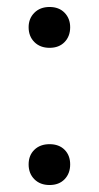

<svg xmlns="http://www.w3.org/2000/svg" viewBox="-20 -520 284 550"><path d="M62 -442Q62 -467 78.5 -483.5Q95 -500 122 -500Q149 -500 165 -483.5Q181 -467 181 -442Q181 -416 165 -399.5Q149 -383 122 -383Q95 -383 78.5 -399.5Q62 -416 62 -442ZM62 -49Q62 -75 78.5 -91Q95 -107 122 -107Q149 -107 165 -91Q181 -75 181 -49Q181 -23 165 -6.5Q149 10 122 10Q95 10 78.5 -6.5Q62 -23 62 -49Z"/></svg>

Font: TavirajRegular
Style: Regular
Weight: 400
Designer: Katatrad Team
Foundry: CadsonDemak
Version: Version 1.000